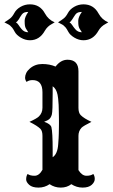

<svg xmlns="http://www.w3.org/2000/svg" viewBox="-93 -850 516 880"><path d="M134.3 -5.9Q111.8 9.8 83.3 9.8Q54.7 9.8 40.8 -2.9Q26.9 -15.6 26.9 -27.3Q26.9 -43.5 33.7 -52.7Q44.4 -44.4 65.4 -44.4Q86.4 -44.4 101.6 -71.8V-227.5Q101.6 -249 92.8 -258.8Q78.6 -273.4 42 -291.5Q76.2 -307.1 85.4 -316.4Q101.6 -332.5 101.6 -356V-427.2Q101.6 -482.9 56.2 -482.9Q39.6 -482.9 28.8 -474.6Q22 -483.9 22 -493.9Q22 -503.9 27.1 -514.9Q32.2 -525.9 43 -535.2Q66.9 -556.6 100.8 -556.6Q134.8 -556.6 161.6 -544.9Q185.5 -576.2 216.3 -576.2Q266.6 -576.2 266.6 -523.4V-356Q266.6 -332.5 276.9 -322.3Q292 -307.1 326.2 -291.5Q289.6 -273.4 280.3 -264.2Q266.6 -249 266.6 -227.5V-70.3Q282.7 -44.4 303.2 -44.4Q323.7 -44.4 334.5 -52.7Q341.3 -43.5 341.3 -29.5Q341.3 -15.6 327.4 -2.9Q313.5 9.8 285.6 9.8Q257.8 9.8 233.9 -5.9Q213.9 9.8 185.5 9.8Q157.2 9.8 134.3 -5.9ZM177.2 -283.2V-296.4Q177.2 -303.7 177 -315.4Q176.8 -327.1 176.5 -341.3Q176.3 -355.5 175.8 -369.1Q173.8 -402.8 170.9 -415.5Q165 -443.8 148.4 -454.6V-422.9Q148.4 -340.3 144.8 -325.9Q141.1 -311.5 133.1 -304.4Q125 -297.4 109.4 -292Q138.7 -281.7 142.6 -267.1Q148.4 -243.7 148.4 -161.1V-129.4Q170.9 -144 173.8 -189.5Q176.3 -220.7 176.5 -237.3Q176.8 -253.9 177 -265.1Q177.2 -276.4 177.2 -283.2ZM187 -740.2 172.9 -747.6Q189.5 -757.8 199.5 -765.9Q209.5 -773.9 218.5 -790.8Q227.5 -807.6 247.1 -818.8Q266.6 -830.1 289.6 -830.1Q335.9 -830.1 358.4 -788.6Q374 -759.8 403.3 -747.6L390.6 -740.2Q370.1 -729.5 358.4 -709.5Q334 -665.5 289.6 -665.5Q268.1 -665.5 248 -677.5Q228 -689.5 220.5 -703.6Q212.9 -717.8 208.3 -723.4Q203.6 -729 198.5 -733.2Q193.4 -737.3 187 -740.2ZM112.8 -709.5Q88.4 -665.5 44.4 -665.5Q22.5 -665.5 2.4 -677.5Q-17.6 -689.5 -25.1 -703.6Q-32.7 -717.8 -37.4 -723.4Q-42 -729 -47.1 -733.2Q-52.2 -737.3 -58.6 -740.2L-72.8 -747.6Q-56.2 -757.8 -46.1 -765.9Q-36.1 -773.9 -27.1 -790.8Q-18.1 -807.6 1.5 -818.8Q21 -830.1 44.4 -830.1Q90.3 -830.1 112.8 -788.6Q128.4 -759.8 157.7 -747.6L145 -740.2Q124.5 -729.5 112.8 -709.5ZM282.2 -795.4Q272.5 -795.4 265.1 -793Q257.8 -790.5 252.4 -783.2Q247.1 -775.9 244.6 -771.5Q242.2 -767.1 238.8 -762.2Q231 -750 225.6 -747.6Q232.4 -743.7 238 -734.9Q243.7 -726.1 251.5 -716.8Q263.2 -702.1 282.2 -702.1Q279.3 -707 276.4 -711.2Q273.4 -715.3 271 -720Q268.6 -724.6 267.1 -731.2Q265.6 -737.8 265.6 -754.6Q265.6 -771.5 282.2 -795.4ZM36.6 -795.4Q26.9 -795.4 19.5 -793Q12.2 -790.5 6.8 -783.2Q1.5 -775.9 -1 -771.5Q-3.4 -767.1 -6.3 -762.2Q-14.6 -750 -20 -747.6Q-13.2 -743.7 -7.6 -734.9Q-2 -726.1 5.9 -716.8Q17.6 -702.1 36.6 -702.1Q33.7 -707 30.8 -711.2Q27.8 -715.3 25.4 -720Q22.9 -724.6 21.5 -731.2Q20 -737.8 20 -754.6Q20 -771.5 36.6 -795.4Z"/></svg>

Font: Rye
Style: Regular
Weight: 400
Designer: Nicole Fally
Foundry: Nicole Fally
Version: Version 1.001